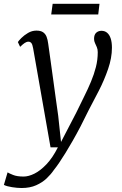

<svg xmlns="http://www.w3.org/2000/svg" viewBox="-70 -720 627 988"><path d="M100.5 -471.5Q97 -492 91 -498.8Q85 -505.5 76.5 -505.5Q67 -505.5 57.2 -499Q47.5 -492.5 33.5 -479L22 -503.5Q26 -510.5 40 -524.5Q54 -538.5 74.2 -550.5Q94.5 -562.5 117.5 -562.5Q139.5 -562.5 151.8 -554Q164 -545.5 169.8 -530.5Q175.5 -515.5 178 -495.5Q184.5 -449 191 -402.8Q197.5 -356.5 203.8 -310Q210 -263.5 216.5 -217.2Q223 -171 229.5 -124.5L244 10.5L322 -139.5Q343 -183.5 362.8 -222.8Q382.5 -262 398.2 -299.8Q414 -337.5 423.5 -374.8Q433 -412 433 -451.5Q433 -466.5 428.2 -477.5Q423.5 -488.5 418.8 -498.5Q414 -508.5 414 -520Q414 -541.5 425 -551.5Q436 -561.5 452 -561.5Q469.5 -561.5 481.5 -551.2Q493.5 -541 499.8 -521.5Q506 -502 506 -474.5Q506 -422 486.2 -364.8Q466.5 -307.5 438.5 -253Q410.5 -198.5 386 -152.5Q364.5 -108 343.8 -68.2Q323 -28.5 303.5 5.5Q284 39.5 266.8 67.5Q249.5 95.5 234.5 117.5Q219.5 139.5 207 155Q192.5 176.5 170.2 197.8Q148 219 116.2 233.2Q84.5 247.5 41 247.5Q19 247.5 -8 243.2Q-35 239 -50 231.5L-31 167Q-23 172 -2.8 180.2Q17.5 188.5 51.5 188.5Q77 188.5 107.2 173.5Q137.5 158.5 169 125.5Q200.5 92.5 228 38H190ZM201 -700.5H442L435.5 -645.5H193.5Z"/></svg>

Font: Merriweather 28pt Light
Style: Italic
Weight: 300
Italic angle: -7.8°
Version: Version 2.101